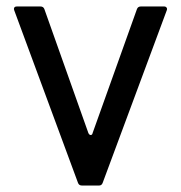

<svg xmlns="http://www.w3.org/2000/svg" viewBox="-20 -573 559 593"><path d="M233 0Q224 0 221 -8L24 -541L23 -545Q23 -553 32 -553H105Q114 -553 117 -545L253 -162Q256 -156 260 -156Q265 -156 266 -162L403 -545Q406 -553 415 -553H487Q492 -553 494.5 -549.5Q497 -546 495 -541L297 -8Q294 0 286 0Z"/></svg>

Font: Open Sauce Two
Style: Regular
Weight: 400
Designer: Alfredo Marco Pradil
Foundry: Creative Sauce Fz LLC
Version: Version 1.477